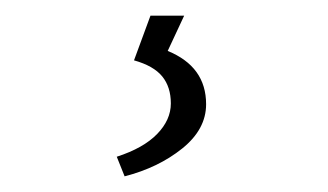

<svg xmlns="http://www.w3.org/2000/svg" viewBox="-20 -20 418 245"><path d="M129 180Q163 169 180.5 151Q198 133 198 112Q198 91 187 77.5Q176 64 151 57L172 0H215L194 45Q243 65 243 113Q243 145 212.5 169.5Q182 194 139 205Z"/></svg>

Font: Maitree Light
Style: Regular
Weight: 300
Designer: CadsonDemak Team
Foundry: CadsonDemak
Version: Version 1.001